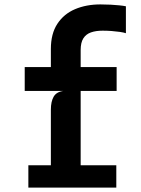

<svg xmlns="http://www.w3.org/2000/svg" viewBox="-20 -850 640 870"><path d="M108.5 0V-101H210.5V-353Q210.5 -390 223.2 -412Q236 -434 267.5 -438H92V-546H210.5V-628Q210.5 -697.5 240 -742.2Q269.5 -787 320.2 -808.5Q371 -830 435 -830Q460 -830 481.5 -828.8Q503 -827.5 520.8 -825.8Q538.5 -824 550.5 -821.5V-699.5Q540 -703 522.8 -705.5Q505.5 -708 485.5 -709.5Q465.5 -711 445 -711Q414.5 -711 392.2 -703.2Q370 -695.5 357.8 -676.5Q345.5 -657.5 345.5 -623V-546H508.5V-438H345.5V-101H507V0Z"/></svg>

Font: Spline Sans Mono SemiBold
Style: Regular
Weight: 600
Monospace: yes
Version: Version 1.004